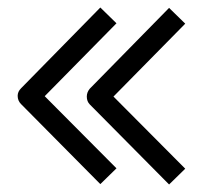

<svg xmlns="http://www.w3.org/2000/svg" viewBox="-20 -581 580 511"><path d="M247 -561 290 -519 99 -325 290 -133 247 -91 36 -304Q27 -313 27 -326Q27 -337 36 -346ZM430 -560 473 -518 282 -324 473 -132 430 -90 219 -303Q211 -311 211 -324Q211 -335.5 219 -345Z"/></svg>

Font: ibm3270
Style: Regular
Weight: 400
Monospace: yes
Version: Version 2.0.3